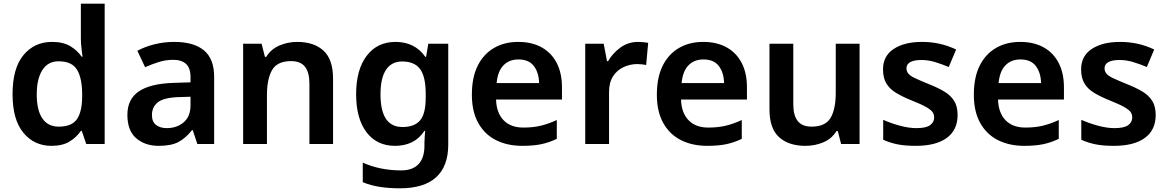

<svg xmlns="http://www.w3.org/2000/svg" viewBox="-20 -780 6320 1040"><path d="M259 10Q165 10 106.5 -61Q48 -132 48 -270Q48 -410 107 -481.5Q166 -553 262 -553Q322 -553 360.5 -530Q399 -507 422 -473H427Q425 -488 421.5 -517Q418 -546 418 -572V-760H547V0H447L423 -71H418Q395 -37 357 -13.5Q319 10 259 10ZM298 -94Q368 -94 396 -133.5Q424 -173 425 -253V-269Q425 -356 397.5 -402Q370 -448 297 -448Q240 -448 209.5 -400.5Q179 -353 179 -268Q179 -183 209.5 -138.5Q240 -94 298 -94Z M924 -553Q1030 -553 1085 -507Q1140 -461 1140 -364V0H1049L1024 -75H1020Q985 -31 946 -10.5Q907 10 839 10Q766 10 718 -31Q670 -72 670 -158Q670 -243 732 -285Q794 -327 919 -331L1012 -334V-361Q1012 -412 987.5 -434Q963 -456 919 -456Q878 -456 840 -444Q802 -432 766 -416L724 -505Q765 -527 816.5 -540Q868 -553 924 -553ZM947 -254Q866 -251 834.5 -225.5Q803 -200 803 -157Q803 -120 825.5 -103Q848 -86 883 -86Q938 -86 975 -117.5Q1012 -149 1012 -210V-256Z M1590 -553Q1681 -553 1732.5 -505.5Q1784 -458 1784 -354V0H1656V-327Q1656 -388 1632 -418.5Q1608 -449 1557 -449Q1482 -449 1454 -401Q1426 -353 1426 -264V0H1297V-543H1397L1415 -472H1422Q1448 -514 1493.5 -533.5Q1539 -553 1590 -553Z M2123 -553Q2174 -553 2214.5 -533Q2255 -513 2284 -472H2288L2300 -543H2408V4Q2408 120 2342.5 180Q2277 240 2146 240Q2088 240 2038.5 232.5Q1989 225 1945 207V101Q2039 143 2153 143Q2215 143 2247 109Q2279 75 2279 10V-4Q2279 -20 2280.5 -39.5Q2282 -59 2283 -71H2279Q2251 -29 2211 -9.5Q2171 10 2120 10Q2021 10 1965 -64Q1909 -138 1909 -270Q1909 -402 1966 -477.5Q2023 -553 2123 -553ZM2158 -447Q2101 -447 2071 -402Q2041 -357 2041 -269Q2041 -181 2070.5 -136.5Q2100 -92 2160 -92Q2225 -92 2255.5 -128Q2286 -164 2286 -251V-270Q2286 -365 2255.5 -406Q2225 -447 2158 -447Z M2787 -553Q2861 -553 2914 -523.5Q2967 -494 2995.5 -439Q3024 -384 3024 -307V-241H2667Q2669 -169 2707.5 -129Q2746 -89 2815 -89Q2867 -89 2909 -99Q2951 -109 2996 -130V-28Q2955 -8 2912 1Q2869 10 2809 10Q2729 10 2667.5 -20.5Q2606 -51 2571 -113Q2536 -175 2536 -267Q2536 -361 2567.5 -424Q2599 -487 2655.5 -520Q2712 -553 2787 -553ZM2788 -458Q2738 -458 2707 -426Q2676 -394 2670 -330H2900Q2899 -386 2872 -422Q2845 -458 2788 -458Z M3437 -553Q3449 -553 3465 -551.5Q3481 -550 3491 -548L3480 -428Q3471 -430 3457 -431.5Q3443 -433 3432 -433Q3393 -433 3357.5 -416.5Q3322 -400 3300.5 -366.5Q3279 -333 3279 -281V0H3150V-543H3250L3268 -449H3274Q3298 -491 3340 -522Q3382 -553 3437 -553Z M3789 -553Q3863 -553 3916 -523.5Q3969 -494 3997.5 -439Q4026 -384 4026 -307V-241H3669Q3671 -169 3709.5 -129Q3748 -89 3817 -89Q3869 -89 3911 -99Q3953 -109 3998 -130V-28Q3957 -8 3914 1Q3871 10 3811 10Q3731 10 3669.5 -20.5Q3608 -51 3573 -113Q3538 -175 3538 -267Q3538 -361 3569.5 -424Q3601 -487 3657.5 -520Q3714 -553 3789 -553ZM3790 -458Q3740 -458 3709 -426Q3678 -394 3672 -330H3902Q3901 -386 3874 -422Q3847 -458 3790 -458Z M4636 -543V0H4536L4518 -70H4511Q4485 -28 4439.5 -9Q4394 10 4343 10Q4252 10 4200 -37Q4148 -84 4148 -188V-543H4277V-215Q4277 -155 4301 -124.5Q4325 -94 4376 -94Q4451 -94 4479 -141.5Q4507 -189 4507 -278V-543Z M5167 -157Q5167 -76 5108.5 -33Q5050 10 4940 10Q4883 10 4842.5 2Q4802 -6 4764 -23V-131Q4804 -113 4853 -99.5Q4902 -86 4944 -86Q4996 -86 5018 -102Q5040 -118 5040 -144Q5040 -160 5031.5 -172.5Q5023 -185 4997 -200Q4971 -215 4918 -236Q4866 -257 4832 -278Q4798 -299 4780.5 -329Q4763 -359 4763 -404Q4763 -477 4821 -515Q4879 -553 4974 -553Q5024 -553 5069 -543Q5114 -533 5159 -512L5119 -417Q5081 -433 5044.5 -444Q5008 -455 4971 -455Q4931 -455 4910.5 -443.5Q4890 -432 4890 -410Q4890 -394 4900 -381.5Q4910 -369 4936.5 -356.5Q4963 -344 5012 -324Q5060 -305 5094.5 -284.5Q5129 -264 5148 -234Q5167 -204 5167 -157Z M5506 -553Q5580 -553 5633 -523.5Q5686 -494 5714.5 -439Q5743 -384 5743 -307V-241H5386Q5388 -169 5426.5 -129Q5465 -89 5534 -89Q5586 -89 5628 -99Q5670 -109 5715 -130V-28Q5674 -8 5631 1Q5588 10 5528 10Q5448 10 5386.5 -20.5Q5325 -51 5290 -113Q5255 -175 5255 -267Q5255 -361 5286.5 -424Q5318 -487 5374.5 -520Q5431 -553 5506 -553ZM5507 -458Q5457 -458 5426 -426Q5395 -394 5389 -330H5619Q5618 -386 5591 -422Q5564 -458 5507 -458Z M6240 -157Q6240 -76 6181.5 -33Q6123 10 6013 10Q5956 10 5915.5 2Q5875 -6 5837 -23V-131Q5877 -113 5926 -99.5Q5975 -86 6017 -86Q6069 -86 6091 -102Q6113 -118 6113 -144Q6113 -160 6104.5 -172.5Q6096 -185 6070 -200Q6044 -215 5991 -236Q5939 -257 5905 -278Q5871 -299 5853.5 -329Q5836 -359 5836 -404Q5836 -477 5894 -515Q5952 -553 6047 -553Q6097 -553 6142 -543Q6187 -533 6232 -512L6192 -417Q6154 -433 6117.5 -444Q6081 -455 6044 -455Q6004 -455 5983.5 -443.5Q5963 -432 5963 -410Q5963 -394 5973 -381.5Q5983 -369 6009.5 -356.5Q6036 -344 6085 -324Q6133 -305 6167.5 -284.5Q6202 -264 6221 -234Q6240 -204 6240 -157Z"/></svg>

Font: Noto Sans Kawi SemiBold
Style: Regular
Weight: 600
Designer: Fadhl Haqq
Version: Version 1.000